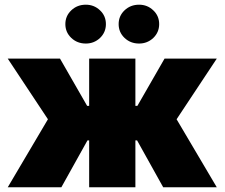

<svg xmlns="http://www.w3.org/2000/svg" viewBox="-20 -794 952 814"><path d="M899.1 0H671.9L561.1 -198.9H554V0H358V-198.9H350.9L240.1 0H12.8L183.2 -288.4L12.8 -545.5H234.4L349.4 -345.2H358V-545.5H554V-345.2H562.5L677.6 -545.5H899.1L728.7 -288.4ZM343.8 -609.4Q307.2 -609.4 282 -633.5Q257.1 -657.3 257.1 -691.8Q257.1 -726.2 282 -750Q307.2 -774.1 343.8 -774.1Q378.9 -774.1 403.8 -750.4Q429 -726.9 429 -691.8Q429 -657 403.8 -632.8Q378.6 -609.4 343.8 -609.4ZM569.6 -609.4Q533 -609.4 507.8 -633.5Q483 -657.3 483 -691.8Q483 -726.2 507.8 -750Q533 -774.1 569.6 -774.1Q604.8 -774.1 629.6 -750.4Q654.8 -726.9 654.8 -691.8Q654.8 -657 629.6 -632.8Q604.4 -609.4 569.6 -609.4Z"/></svg>

Font: Linik Sans Black
Style: Regular
Weight: 900
Designer: Fonts by Rasmus Andersson / Changes by Cristiano Sobral with parts from Marc Monis
Foundry: rsms
Version: Version 3.020; ttfautohint (v1.6)